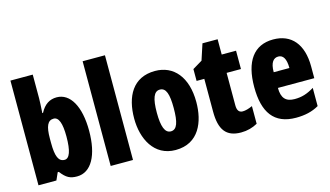

<svg xmlns="http://www.w3.org/2000/svg" viewBox="-88 -1048 2314 1346"><g transform="rotate(-15 1069.5 -375.0)"><path d="M212 -588V-760H50V0H180L204 -54H212C251 -3 279 10 328 10C432 10 492 -101 492 -278C492 -455 430 -563 332 -563C282 -563 242 -539 212 -482H207C210 -532 212 -567 212 -588ZM273 -424C310 -424 328 -376 328 -280C328 -175 309 -125 274 -125C230 -125 212 -166 212 -265V-297C212 -385 230 -424 273 -424Z M736 0V-760H574V0Z M1270 -278C1270 -460 1180 -563 1046 -563C884 -563 819 -437 819 -278C819 -132 887 10 1044 10C1214 10 1270 -136 1270 -278ZM983 -276C983 -380 1002 -428 1045 -428C1090 -428 1106 -379 1106 -278C1106 -176 1090 -125 1045 -125C1002 -125 983 -177 983 -276Z M1568 -130C1541 -130 1528 -148 1528 -184V-420H1632V-553H1528V-664H1418L1380 -548L1310 -506V-420H1366V-182C1366 -52 1410 10 1519 10C1564 10 1603 -1 1639 -21V-149C1612 -137 1588 -130 1568 -130Z M1903 -562C1762 -562 1689 -459 1689 -274C1689 -90 1758 10 1918 10C1982 10 2036 -2 2084 -30V-162C2033 -131 1993 -119 1942 -119C1878 -119 1848 -151 1848 -225H2112V-310C2112 -472 2035 -562 1903 -562ZM1907 -437C1940 -437 1962 -409 1962 -339H1848C1848 -411 1873 -437 1907 -437Z"/></g></svg>

Font: Noto Sans Georgian ExtraCondensed Black
Style: Regular
Weight: 900
Width: 2
Designer: Monotype Design Team, Akaki Razmadze
Foundry: Google LLC
Version: Version 2.005